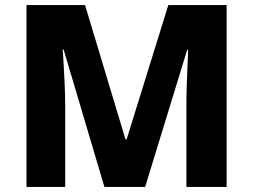

<svg xmlns="http://www.w3.org/2000/svg" viewBox="-20 -734 994 754"><path d="M390 0 230 -539H226Q228 -519 230 -481.5Q232 -444 234 -401.5Q236 -359 236 -322V0H84V-714H314L473 -186H477L641 -714H870V0H712V-326Q712 -360 713.5 -401.5Q715 -443 716.5 -480.5Q718 -518 719 -538H715L550 0Z"/></svg>

Font: Noto Sans Devanagari ExtraBold
Style: Regular
Weight: 800
Version: Version 2.003